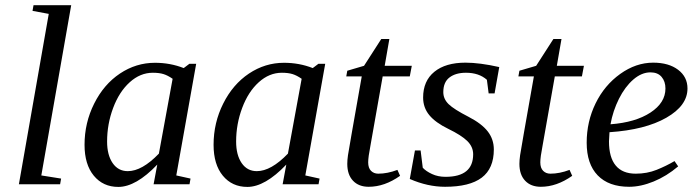

<svg xmlns="http://www.w3.org/2000/svg" viewBox="-20 -714 2707 744"><path d="M140.1 -34.2 216.8 -22 212.9 0H53.2L168.9 -660.2L106 -671.9L109.9 -693.8H255.9Z M663.1 -34.2 718.3 -22 714.4 0H575.2L589.4 -76.2Q506.8 10.3 438.5 10.3Q379.4 10.3 343.5 -33.2Q307.6 -76.7 307.6 -152.8Q307.6 -238.3 345 -312.7Q382.3 -387.2 444.8 -429Q507.3 -470.7 580.6 -470.7Q639.6 -470.7 691.9 -450.2L713.9 -466.8H740.2ZM648.9 -408.7Q629.9 -421.9 613.3 -427Q596.7 -432.1 572.3 -432.1Q523.4 -432.1 482.7 -395.3Q441.9 -358.4 418.5 -295.9Q395 -233.4 395 -165.5Q395 -113.3 416.5 -82Q438 -50.8 475.1 -50.8Q530.3 -50.8 595.7 -118.7Z M1163.1 -34.2 1218.3 -22 1214.4 0H1075.2L1089.4 -76.2Q1006.8 10.3 938.5 10.3Q879.4 10.3 843.5 -33.2Q807.6 -76.7 807.6 -152.8Q807.6 -238.3 845 -312.7Q882.3 -387.2 944.8 -429Q1007.3 -470.7 1080.6 -470.7Q1139.6 -470.7 1191.9 -450.2L1213.9 -466.8H1240.2ZM1148.9 -408.7Q1129.9 -421.9 1113.3 -427Q1096.7 -432.1 1072.3 -432.1Q1023.4 -432.1 982.7 -395.3Q941.9 -358.4 918.5 -295.9Q895 -233.4 895 -165.5Q895 -113.3 916.5 -82Q938 -50.8 975.1 -50.8Q1030.3 -50.8 1095.7 -118.7Z M1406.7 -85Q1406.7 -63 1417.7 -52Q1428.7 -41 1445.8 -41Q1481.4 -41 1520 -55.7L1530.3 -32.7Q1470.2 9.8 1408.7 9.8Q1370.1 9.8 1347.9 -13.7Q1325.7 -37.1 1325.7 -79.1Q1325.7 -93.3 1328.4 -112.5Q1331.1 -131.8 1381.8 -418H1321.8L1325.7 -439.9L1390.6 -459L1457.5 -563H1488.8L1470.7 -459H1575.7L1567.9 -418H1462.9L1415.5 -149.9Q1406.7 -105 1406.7 -85Z M1893.6 -134.8Q1893.6 -61 1846.7 -25.6Q1799.8 9.8 1704.6 9.8Q1637.2 9.8 1567.9 -20.5L1587.9 -130.9H1609.9L1618.2 -64Q1630.9 -50.3 1654.1 -39.6Q1677.2 -28.8 1706.5 -28.8Q1813.5 -28.8 1813.5 -116.2Q1813.5 -145 1790.8 -167.5Q1768.1 -189.9 1716.8 -214.8Q1667.5 -238.8 1643.6 -267.8Q1619.6 -296.9 1619.6 -335.9Q1619.6 -400.4 1663.1 -435.8Q1706.5 -471.2 1783.7 -471.2Q1838.9 -471.2 1914.6 -454.1L1896.5 -352.1H1873.5L1866.7 -404.8Q1835.9 -432.1 1785.6 -432.1Q1745.6 -432.1 1721.7 -413.8Q1697.8 -395.5 1697.8 -356.9Q1697.8 -330.6 1718.3 -310.5Q1738.8 -290.5 1795.9 -261.2Q1846.7 -234.9 1870.1 -204.6Q1893.6 -174.3 1893.6 -134.8Z M2073.7 -85Q2073.7 -63 2084.7 -52Q2095.7 -41 2112.8 -41Q2148.4 -41 2187 -55.7L2197.3 -32.7Q2137.2 9.8 2075.7 9.8Q2037.1 9.8 2014.9 -13.7Q1992.7 -37.1 1992.7 -79.1Q1992.7 -93.3 1995.4 -112.5Q1998 -131.8 2048.8 -418H1988.8L1992.7 -439.9L2057.6 -459L2124.5 -563H2155.8L2137.7 -459H2242.7L2234.9 -418H2129.9L2082.5 -149.9Q2073.7 -105 2073.7 -85Z M2644 -371.1Q2644 -304.7 2562 -257.8Q2480 -210.9 2341.8 -201.7L2339.8 -166Q2339.8 -104 2366 -72.5Q2392.1 -41 2443.4 -41Q2487.3 -41 2524.4 -55.9Q2561.5 -70.8 2593.8 -89.8L2607.9 -69.3Q2563 -31.2 2512.9 -10.7Q2462.9 9.8 2418 9.8Q2338.9 9.8 2296.1 -34.4Q2253.4 -78.6 2253.4 -161.1Q2253.4 -242.7 2287.8 -313.2Q2322.3 -383.8 2383.3 -427.5Q2444.3 -471.2 2511.2 -471.2Q2571.3 -471.2 2607.7 -443.6Q2644 -416 2644 -371.1ZM2345.7 -232.4Q2442.4 -239.7 2500.5 -277.8Q2558.6 -315.9 2558.6 -371.1Q2558.6 -398.4 2543.7 -416Q2528.8 -433.6 2500.5 -433.6Q2466.3 -433.6 2434.1 -405.8Q2401.9 -377.9 2378.4 -331.1Q2355 -284.2 2345.7 -232.4Z"/></svg>

Font: Liberation Serif
Style: Italic
Weight: 400
Italic angle: -16.333°
Designer: Steve Matteson
Foundry: Ascender Corporation
Version: Version 2.1.5